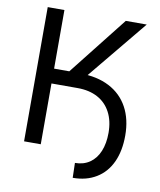

<svg xmlns="http://www.w3.org/2000/svg" viewBox="-92 -780 831 996"><g transform="rotate(10 323.5 -282.0)"><path d="M201.2 -397.5H303.7Q392.6 -397.5 457 -364.3Q521.5 -331.1 555.7 -268.6Q589.8 -206.1 589.8 -120.1Q589.8 -39.1 562.5 20Q535.2 79.1 482.9 110.8Q430.7 142.6 359.4 142.6L357.4 64.5Q402.3 64.5 435.1 42Q467.8 19.5 484.9 -22Q502 -63.5 502 -119.1Q502 -181.6 478 -227.1Q454.1 -272.5 409.7 -296.4Q365.2 -320.3 303.7 -320.3H201.2ZM78.1 -707H166V-398.4H246.1L489.3 -707H599.6L281.2 -320.3H166V0H78.1Z"/></g></svg>

Font: Pretendard Std Variable
Style: Regular
Weight: 400
Designer: Base glyphs from Inter by Rasmus Andersson; Hangeul glyphs from Noto Sans CJK(Source Han Sans) by Jang Soo-young and Kan
Foundry: Kil Hyung-jin
Version: Version 1.309;Glyphs 3.2 (3225)